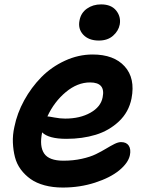

<svg xmlns="http://www.w3.org/2000/svg" viewBox="-20 -781 663 866"><path d="M425.8 -598.1Q379.9 -598.1 355.2 -624.8Q330.6 -651.4 338.9 -689.9Q345.2 -723.1 372.3 -742.2Q399.4 -761.2 436 -761.2Q481.9 -761.2 504.2 -733.2Q526.4 -705.1 520 -669.9Q514.2 -641.1 489.7 -619.6Q465.3 -598.1 425.8 -598.1ZM263.2 64.9Q218.3 64.9 181.2 54.9Q144 44.9 118.2 26.6Q92.3 8.3 73.7 -16.8Q55.2 -42 47.4 -72.5Q39.6 -103 38.1 -137.7Q36.6 -172.4 44.9 -209Q57.1 -270 89.1 -328.4Q121.1 -386.7 166.5 -432.9Q211.9 -479 272.7 -507.1Q333.5 -535.2 397.9 -535.2Q493.7 -535.2 542.2 -481.7Q590.8 -428.2 573.2 -336.9Q561 -275.4 516.4 -233.4Q471.7 -191.4 411.6 -173.1Q351.6 -154.8 279.8 -154.8Q199.2 -154.8 169.9 -184.1V-183.1Q157.2 -121.1 179.2 -88.6Q201.2 -56.2 266.1 -56.2Q310.1 -56.2 348.6 -64.7Q387.2 -73.2 412.6 -85.7Q438 -98.1 458.5 -110.6Q479 -123 496.1 -131.6Q513.2 -140.1 525.9 -140.1Q550.3 -140.1 560.8 -124Q571.3 -107.9 565.9 -81.1Q558.6 -46.4 518.1 -12.9Q477.5 20.5 408.9 42.7Q340.3 64.9 263.2 64.9ZM193.8 -255.9Q200.2 -255.9 225.6 -251Q251 -246.1 273.9 -246.1Q340.8 -246.1 387.7 -272.5Q434.6 -298.8 442.9 -341.8Q457 -409.2 386.2 -409.2Q329.1 -409.2 276.9 -365.7Q224.6 -322.3 193.8 -255.9Z"/></svg>

Font: Shantell Sans Irregular Bouncy
Style: Italic
Weight: 600
Italic angle: -11.31°
Designer: Stephen Nixon, Anya Danilova, Shantell Martin
Foundry: Arrow Type
Version: Version 1.006;[9816181b4]